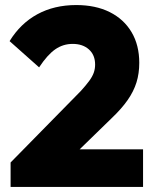

<svg xmlns="http://www.w3.org/2000/svg" viewBox="-20 -741 616 761"><path d="M22 -97 300 -380Q320 -402 333 -419.5Q346 -437 351.5 -452.5Q357 -468 357 -485Q357 -523 332.5 -545Q308 -567 268 -567Q230 -567 199 -545.5Q168 -524 135 -474L18 -578Q61 -648 128 -684.5Q195 -721 282 -721Q359 -721 415 -693Q471 -665 501.5 -613.5Q532 -562 532 -492Q532 -450 521 -414.5Q510 -379 486 -344.5Q462 -310 422 -272L238 -93ZM22 0V-97L171 -149H547V0Z"/></svg>

Font: Outfit Thin ExtraBold
Style: Regular
Weight: 800
Version: Version 1.100;gftools[0.9.27]